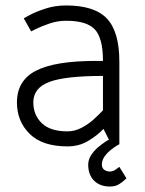

<svg xmlns="http://www.w3.org/2000/svg" viewBox="-20 -528 532 703"><path d="M102 -153Q102 -107 133 -77Q164 -47 227 -47Q253 -47 277.5 -59.5Q302 -72 322 -90Q342 -108 357 -124V-250Q219 -250 160.5 -228Q102 -206 102 -153ZM227 8Q135 8 88.5 -38Q42 -84 42 -153Q42 -233 111.5 -269Q181 -305 332 -305H357Q357 -388 327.5 -420Q298 -452 222 -452Q191 -452 161.5 -442Q132 -432 113 -422.5Q94 -413 94 -413L67 -461Q67 -461 89 -473Q111 -485 146.5 -496.5Q182 -508 222 -508Q326 -508 371.5 -460Q417 -412 417 -302V0H387L359 -56Q335 -31 302 -11.5Q269 8 227 8ZM417 0Q417 0 407.5 5.5Q398 11 385 21.5Q372 32 362.5 45.5Q353 59 353 75Q353 87 361.5 93.5Q370 100 383 100Q394 100 405.5 91.5Q417 83 417 83L443 125Q430 138 416 146.5Q402 155 383 155Q346 155 324.5 133.5Q303 112 303 75Q303 56 314 39.5Q325 23 340 10.5Q355 -2 366 -9Q377 -16 377 -16Z"/></svg>

Font: Epunda Sans Light
Style: Regular
Weight: 300
Designer: Simon Atzbach
Foundry: typofactur
Version: Version 2.204; ttfautohint (v1.8.4.7-5d5b)